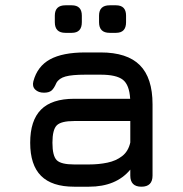

<svg xmlns="http://www.w3.org/2000/svg" viewBox="-20 -705 690 725"><path d="M260 0Q176 0 135 -41Q94 -82 94 -166Q94 -250 134.8 -291Q175.5 -332 260 -332H471.5Q468.5 -384.5 444 -403.8Q419.5 -423 360 -423H302Q252 -423 227.5 -416.2Q203 -409.5 193 -392Q184 -371 174.5 -363Q165 -355 146 -355Q125 -355 113 -366.8Q101 -378.5 106 -398Q121 -454.5 168.8 -480.8Q216.5 -507 302 -507H360Q460 -507 508 -459Q556 -411 556 -311V-42Q556 0 514 0Q472 0 472 -42V-64.5Q418.5 0 316 0ZM260 -84H316Q353 -84 385.5 -90.8Q418 -97.5 441.2 -115.5Q464.5 -133.5 472 -167V-248H260Q210.5 -248 194.2 -231.5Q178 -215 178 -166Q178 -116.5 194.2 -100.2Q210.5 -84 260 -84ZM227 -581Q187 -581 187 -621V-646Q187 -685 227 -685H251Q289 -685 289 -646V-621Q289 -581 251 -581ZM394 -581Q354 -581 354 -621V-646Q354 -685 394 -685H418Q456 -685 456 -646V-621Q456 -581 418 -581Z"/></svg>

Font: Jura Light
Style: Bold
Weight: 700
Version: Version 5.104